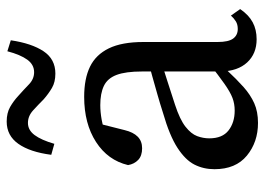

<svg xmlns="http://www.w3.org/2000/svg" viewBox="-126 -632 773 560"><g transform="rotate(-90 260.0 -352.5)"><path d="M181 14Q125 14 85.5 -18.5Q46 -51 46 -113Q46 -145 59.5 -171.5Q73 -198 108.5 -221Q144 -244 210 -263Q238 -272 264.5 -279.5Q291 -287 317.5 -294.5Q344 -302 371 -309V-272Q336 -261 302 -250Q268 -239 234 -228Q191 -214 170 -197.5Q149 -181 142.5 -163.5Q136 -146 136 -128Q136 -90 159 -72Q182 -54 217 -54Q237 -54 254 -60.5Q271 -67 294.5 -83.5Q318 -100 355 -129L367 -77H335Q308 -48 285.5 -28Q263 -8 238.5 3Q214 14 181 14ZM425 10Q383 10 357.5 -17.5Q332 -45 331 -94V-98V-324Q331 -372 321 -398.5Q311 -425 289 -435.5Q267 -446 233 -446Q213 -446 190.5 -442Q168 -438 141 -427L182 -462L160 -375Q154 -350 141 -337Q128 -324 107 -324Q85 -324 73 -335.5Q61 -347 58 -365Q72 -424 125.5 -458.5Q179 -493 257 -493Q310 -493 345 -476Q380 -459 398.5 -421Q417 -383 417 -320V-104Q417 -72 427 -58.5Q437 -45 455 -45Q468 -45 477 -50.5Q486 -56 494 -65L513 -38Q496 -13 474.5 -1.5Q453 10 425 10ZM88 -589Q96 -651 120 -685Q144 -719 185 -719Q210 -719 227.5 -709Q245 -699 260 -685Q278 -669 293.5 -654Q309 -639 329 -639Q351 -639 365.5 -659Q380 -679 390 -717L422 -707Q413 -646 390 -611.5Q367 -577 325 -577Q300 -577 283 -587Q266 -597 250 -611Q234 -627 217.5 -642Q201 -657 181 -657Q160 -657 145.5 -637.5Q131 -618 120 -580Z"/></g></svg>

Font: Source Serif 4 18pt
Style: Regular
Weight: 400
Designer: Frank Grießhammer
Foundry: Adobe Systems Incorporated
Version: Version 4.004;hotconv 1.0.116;makeotfexe 2.5.65601